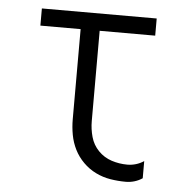

<svg xmlns="http://www.w3.org/2000/svg" viewBox="-44 -562 587 613"><g transform="rotate(5 250.0 -256.0)"><path d="M381 8Q356 8 331.5 4Q307 0 284.5 -11Q262 -22 244 -40Q226 -58 215 -80Q204 -102 199.5 -126.5Q195 -151 195 -176V-465H66V-520H434V-465H256V-176Q256 -150 263 -125Q270 -100 288 -81.5Q306 -63 330.5 -55Q355 -47 381 -47Q395 -47 408.5 -51Q422 -55 434 -63V-8Q422 0 408.5 4Q395 8 381 8Z"/></g></svg>

Font: Iosevka Term Curly Light
Style: Regular
Weight: 300
Designer: Belleve Invis
Foundry: Belleve Invis
Version: Version 32.3.0